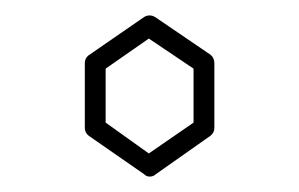

<svg xmlns="http://www.w3.org/2000/svg" viewBox="-20 -777 388 249"><path d="M253 -706Q258 -702 258 -695V-611Q258 -605 253 -601L182 -551Q179 -548 174 -548Q170 -548 167 -551L95 -601Q90 -605 90 -611V-695Q90 -702 96 -706L167 -755Q174 -759 181 -755ZM231 -618V-688L173 -727L117 -688V-618L173 -578Z"/></svg>

Font: Envoyer
Style: Regular
Weight: 400
Version: Version 0.1